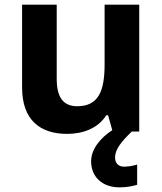

<svg xmlns="http://www.w3.org/2000/svg" viewBox="-20 -566 697 826"><path d="M475 111C475 77 502 43 547 0H579V-546H430V-289C430 -173 403 -109 312 -109C251 -109 224 -149 224 -227V-546H75V-190C75 -50 152 10 269 10C337 10 402 -14 437 -70H445L463 -6C411 28 372 76 372 128C372 194 419 240 494 240C526 240 549 235 570 229V142C557 146 535 151 514 151C491 151 475 138 475 111Z"/></svg>

Font: Noto Sans Bassa Vah
Style: Bold
Weight: 700
Designer: Monotype Design Team
Foundry: Monotype Imaging Inc.
Version: Version 2.002